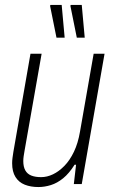

<svg xmlns="http://www.w3.org/2000/svg" viewBox="-20 -743 459 775"><path d="M135 12Q104 12 80 2.5Q56 -7 42.5 -28.5Q29 -50 29 -84Q29 -95 30.5 -106Q32 -117 34 -130L103 -526H148L79 -134Q77 -123 75.5 -112.5Q74 -102 74 -93Q74 -70 82 -55.5Q90 -41 106 -34.5Q122 -28 146 -28Q170 -28 194 -39.5Q218 -51 240 -73.5Q262 -96 278.5 -130.5Q295 -165 303 -212L358 -526H402L310 0H278L287 -78H281Q259 -43 235 -23.5Q211 -4 185.5 4Q160 12 135 12ZM290 -591 264 -720 266 -723H310L322 -591ZM208 -591 182 -720 184 -723H229L241 -591Z"/></svg>

Font: Archivo Condensed Thin
Style: Italic
Weight: 250
Width: 3
Italic angle: -10°
Designer: Hector Gatti
Foundry: Omnibus-Type
Version: Version 2.001